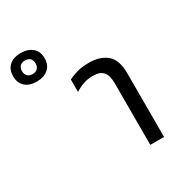

<svg xmlns="http://www.w3.org/2000/svg" viewBox="-432 -922 991 1052"><g transform="rotate(-30 63.5 -395.5)"><path d="M214 0V-390Q214 -439 194.5 -462Q175 -485 129 -485Q97 -485 69.5 -475.5Q42 -466 16 -449V-528Q35 -538 68 -548Q101 -558 147 -558Q217 -558 259 -523Q301 -488 301 -403V0ZM-150 -611Q-196 -611 -222.5 -634.5Q-249 -658 -249 -701Q-249 -744 -222.5 -767.5Q-196 -791 -150 -791Q-105 -791 -77.5 -767.5Q-50 -744 -50 -701Q-50 -658 -77.5 -634.5Q-105 -611 -150 -611ZM-150 -658Q-129 -658 -118 -670Q-107 -682 -107 -701Q-107 -721 -118 -732.5Q-129 -744 -150 -744Q-171 -744 -182 -732.5Q-193 -721 -193 -701Q-193 -682 -182 -670Q-171 -658 -150 -658Z"/></g></svg>

Font: Noto Sans Thai SemCond
Style: Regular
Weight: 400
Width: 4
Designer: Monotype Design Team
Foundry: Monotype Imaging Inc.
Version: Version 2.002; ttfautohint (v1.8.4.7-5d5b)